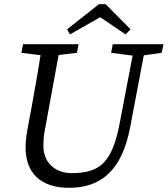

<svg xmlns="http://www.w3.org/2000/svg" viewBox="-20 -881 800 916"><path d="M203 -614H222L347 -629L355 -670H90L82 -629L203 -614ZM310 15C456 15 561 -62 601 -274L676 -670H623L552 -298C516 -108 460 -55 321 -55C248 -55 187 -101 187 -185C187 -232 193 -256 198 -282L269 -670H182C166 -567 148 -463 129 -360L115 -286C108 -249 102 -212 102 -179C102 -54 175 15 310 15ZM626 -614H646L751 -629L760 -670H518L510 -629L626 -614ZM484 -861H452L300 -741L314 -717L504 -825H420L579 -717L603 -741L484 -861Z"/></svg>

Font: Source Serif 4 Variable
Style: Italic
Weight: 400
Italic angle: -12°
Designer: Frank Grießhammer
Foundry: Adobe Systems Incorporated
Version: Version 4.004;hotconv 1.0.116;makeotfexe 2.5.65601